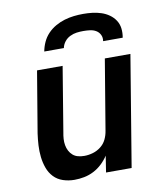

<svg xmlns="http://www.w3.org/2000/svg" viewBox="-84 -810 767 887"><g transform="rotate(-10 300.0 -366.0)"><path d="M194 8Q166 8 140.5 -0.5Q115 -9 97.5 -27.5Q80 -46 71 -71Q62 -96 59 -123Q56 -150 57.5 -177.5Q59 -205 63 -233L111 -520H231L181 -217Q178 -202 177 -187Q176 -172 178.5 -157.5Q181 -143 187.5 -130.5Q194 -118 204.5 -109Q215 -100 229 -96.5Q243 -93 258 -93Q278 -93 298.5 -99Q319 -105 336 -118.5Q353 -132 362 -151Q371 -170 374 -190L429 -520H549L463 0H343L355 -77Q342 -57 324 -40Q306 -23 284.5 -12Q263 -1 240 3.5Q217 8 194 8ZM159 -600Q163 -622 172.5 -643Q182 -664 198 -681Q214 -698 235 -710Q256 -722 278 -728.5Q300 -735 322 -737.5Q344 -740 366 -740Q388 -740 409 -737.5Q430 -735 450 -728.5Q470 -722 487 -710Q504 -698 515 -681Q526 -664 528.5 -643Q531 -622 527 -600H435Q438 -616 431.5 -629.5Q425 -643 412.5 -650.5Q400 -658 384.5 -660Q369 -662 353 -662Q337 -662 321.5 -660Q306 -658 290.5 -650.5Q275 -643 264.5 -629.5Q254 -616 251 -600Z"/></g></svg>

Font: Iosevka Aile
Style: Bold Italic
Weight: 700
Italic angle: -9°
Designer: Belleve Invis
Foundry: Belleve Invis
Version: Version 28.0.1; ttfautohint (v1.8.4)